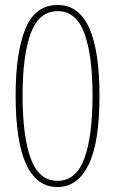

<svg xmlns="http://www.w3.org/2000/svg" viewBox="-20 -744 465 774"><path d="M212 10Q43 10 43 -359Q43 -532 82.5 -628Q122 -724 213 -724Q381 -724 381 -358Q381 -168 336.5 -79Q292 10 212 10ZM212 -15Q287 -15 320 -105Q353 -195 353 -358Q353 -521 320 -610Q287 -699 213 -699Q137 -699 104 -610Q71 -521 71 -358Q71 -195 104 -105Q137 -15 212 -15Z"/></svg>

Font: Noto Serif Khmer ExtraCondensed Thin
Style: Regular
Weight: 100
Width: 2
Designer: Danh Hong and the Monotype Design Team
Foundry: Monotype Imaging Inc.
Version: Version 2.004; ttfautohint (v1.8.4.7-5d5b)